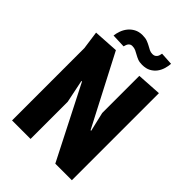

<svg xmlns="http://www.w3.org/2000/svg" viewBox="-268 -1066 1185 1185"><g transform="rotate(45 325.0 -473.0)"><path d="M442 0 200 -475H195L226 -324.5V0H64.5V-631.5L48 -750L211 -760L450 -300H455L425.5 -426V-750L586.5 -760V0ZM137 -813.5Q139 -833.5 147 -856.2Q155 -879 170 -898Q185 -917 208 -929.5Q231 -942 262.5 -942Q287 -942 303.8 -935.8Q320.5 -929.5 334 -922Q347.5 -914.5 359.8 -908.2Q372 -902 387.5 -902Q398 -902 405 -905.5Q412 -909 416.8 -915Q421.5 -921 424 -929Q426.5 -937 428 -946L511.5 -941Q510 -919 503 -895.8Q496 -872.5 481.8 -853.5Q467.5 -834.5 445 -822.2Q422.5 -810 389 -810Q366 -810 350.2 -816.2Q334.5 -822.5 321.5 -830Q308.5 -837.5 295.2 -843.8Q282 -850 264.5 -850Q255.5 -850 249.5 -846.5Q243.5 -843 239.2 -837.5Q235 -832 232.5 -824.8Q230 -817.5 228 -810Z"/></g></svg>

Font: B612 Mono
Style: Bold
Weight: 700
Version: Version 1.005